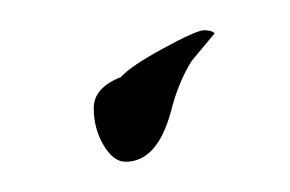

<svg xmlns="http://www.w3.org/2000/svg" viewBox="-20 -92 192 127"><path d="M63 15Q55 15 48.5 4Q42 -7 42 -20.5Q42 -34 60 -41Q66 -48 88 -60Q110 -72 115 -72Q120 -72 122 -70L107 -52Q98 -38 93 -18Q84 15 63 15Z"/></svg>

Font: Ruthie
Style: Regular
Weight: 400
Designer: Robert E. Leuschke
Foundry: Robert E. Leuschke
Version: Version 1.003